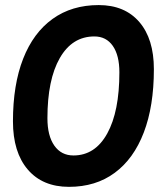

<svg xmlns="http://www.w3.org/2000/svg" viewBox="-20 -723 626 753"><path d="M250.5 9.8Q147 9.8 88.9 -58.1Q30.8 -126 30.8 -247.1Q30.8 -390.6 70.8 -492.7Q110.8 -594.7 186.3 -648.9Q261.7 -703.1 367.2 -703.1Q469.2 -703.1 526.4 -636.7Q583.5 -570.3 583.5 -451.7Q583.5 -306.6 543.9 -203.4Q504.4 -100.1 429.9 -45.2Q355.5 9.8 250.5 9.8ZM268.1 -113.3Q353 -113.3 400.6 -199.5Q448.2 -285.6 448.2 -439.5Q448.2 -505.9 422.4 -543Q396.5 -580.1 350.1 -580.1Q263.2 -580.1 214.6 -495.4Q166 -410.6 166 -259.3Q166 -190.4 193.1 -151.9Q220.2 -113.3 268.1 -113.3Z"/></svg>

Font: CaskaydiaCove NFP
Style: Bold Italic
Weight: 700
Italic angle: -10°
Designer: Aaron Bell
Foundry: Saja Typeworks
Version: Version 2111.001; VTT 6.35;Nerd Fonts 3.1.1